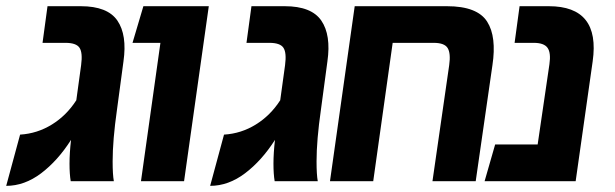

<svg xmlns="http://www.w3.org/2000/svg" viewBox="-47 -587 1991 622"><path d="M214.8 -566.9Q301.3 -566.9 333.3 -520.3Q365.2 -473.6 353 -388.2L332 -231.9Q317.9 -133.3 317.9 -64Q317.9 -21.5 321.8 0H182.1Q178.2 -22.9 178.2 -57.1Q178.2 -90.8 183.1 -133.8Q140.1 -66.4 86.2 -25.6Q32.2 15.1 -26.9 15.1L18.1 -150.9Q73.7 -154.3 121.1 -183.6Q168.5 -212.9 200.2 -262.2L215.8 -376Q221.2 -416 210.7 -432.1Q200.2 -448.2 165 -448.2H90.8L106.9 -566.9Z M409.7 0 472.7 -448.2H382.3L417.5 -566.9H629.4L549.3 0Z M875.5 -566.9Q961.9 -566.9 993.9 -520.3Q1025.9 -473.6 1013.7 -388.2L992.7 -231.9Q978.5 -133.3 978.5 -64Q978.5 -21.5 982.4 0H842.8Q838.9 -22.9 838.9 -57.1Q838.9 -90.8 843.8 -133.8Q800.8 -66.4 746.8 -25.6Q692.9 15.1 633.8 15.1L678.7 -150.9Q734.4 -154.3 781.7 -183.6Q829.1 -212.9 860.8 -262.2L876.5 -376Q881.8 -416 871.3 -432.1Q860.8 -448.2 825.7 -448.2H751.5L767.6 -566.9Z M1400.9 -566.9Q1450.7 -566.9 1483.2 -554.2Q1515.6 -541.5 1531.2 -516.8Q1546.9 -492.2 1551 -456.8Q1555.2 -421.4 1548.3 -376L1494.1 0H1354L1408.2 -376Q1413.6 -414.1 1403.3 -431.2Q1393.1 -448.2 1357.9 -448.2H1225.1L1162.1 0H1022L1102.1 -566.9Z M1731 -566.9Q1898.4 -566.9 1873 -388.2L1817.9 0H1522.9L1557.1 -119.1H1694.8L1732.9 -378.9Q1738.3 -416 1726.8 -432.1Q1715.3 -448.2 1682.1 -448.2H1620.1L1636.2 -566.9Z"/></svg>

Font: FiraGO SemiBold
Style: Italic
Weight: 600
Italic angle: -8°
Designer: bBox Type GmbH
Foundry: bBox Type GmbH
Version: Version 1.001;PS 001.001;hotconv 1.0.88;makeotf.lib2.5.64775